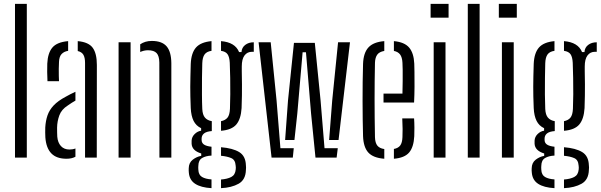

<svg xmlns="http://www.w3.org/2000/svg" viewBox="-20 -820 3127 999"><path d="M58 0V-800H119.5V0Z M216 -105Q215.5 -118.5 215.2 -130.5Q215 -142.5 215.5 -157Q217.5 -191.5 227.2 -219.8Q237 -248 259.5 -271.8Q282 -295.5 322.5 -317Q333.5 -323 346.2 -329.8Q359 -336.5 372.5 -342.5V-296.5Q364 -292 354 -285.5Q344 -279 332.5 -271Q300 -250.5 288.8 -219.8Q277.5 -189 277 -156Q277 -142 277.2 -130.5Q277.5 -119 278 -109Q280.5 -78 297 -60Q313.5 -42 341.5 -42Q359 -42 372.5 -47.5V-4.5Q353.5 6 326 6Q274 6 247 -22Q220 -50 216 -105ZM227 -397.5Q225.5 -422 225.5 -445.2Q225.5 -468.5 226 -489Q228.5 -544 252.5 -572.5Q276.5 -601 334.5 -606V-555.5Q313 -552 300.5 -538.8Q288 -525.5 287 -498Q286 -481 285.8 -461.8Q285.5 -442.5 286 -425.5Q286.5 -408.5 287 -397.5ZM422.5 0V-492.5Q422.5 -520 414 -534.8Q405.5 -549.5 384.5 -554.5V-606Q441 -601 462.5 -571.2Q484 -541.5 484 -482L483.5 0Z M597 0V-600H659.5V0ZM809.5 0 809 -495Q808.5 -529 794.8 -543.8Q781 -558.5 750 -558.5Q738.5 -558.5 728.5 -556Q718.5 -553.5 709.5 -549.5V-589.5Q722 -598 736.8 -602.5Q751.5 -607 770 -607Q822.5 -607 846.8 -579Q871 -551 871.5 -491V0Z M1080.5 159Q1026 156 995.8 136.5Q965.5 117 962.5 77.5Q962 72 961.8 66.8Q961.5 61.5 962 55.5Q962.5 26.5 983 10.8Q1003.5 -5 1027 -9V-21.5Q979 -36 977 -72Q977 -77.5 977 -80.5Q977 -83.5 977 -88.5Q978 -108 992.8 -122.5Q1007.5 -137 1026.5 -140V-153Q1000 -165.5 987.2 -191.2Q974.5 -217 972.5 -257.5Q971 -292 970.5 -318.2Q970 -344.5 970 -369.2Q970 -394 970.8 -422.2Q971.5 -450.5 972.5 -487.5Q975 -545 1000 -573Q1025 -601 1080.5 -606V-555.5Q1055.5 -552 1044.5 -536.8Q1033.5 -521.5 1032.5 -491Q1031.5 -459 1031 -415.5Q1030.5 -372 1030.8 -328.5Q1031 -285 1032.5 -253Q1034 -222.5 1046.5 -208Q1059 -193.5 1082 -189.5V-138Q1054.5 -136 1041.8 -125.8Q1029 -115.5 1029 -98.5Q1029 -97.5 1029 -95.5Q1029 -93.5 1029 -92Q1029 -76.5 1041.2 -68Q1053.5 -59.5 1080.5 -56.5V-10.5Q1050.5 -9 1031.5 2.2Q1012.5 13.5 1012 42.5Q1011.5 46.5 1011.5 52Q1011.5 57.5 1012 63Q1013 90 1031.2 100.8Q1049.5 111.5 1080.5 113.5ZM1130 159V114Q1163 111.5 1183.5 100.8Q1204 90 1206.5 61.5Q1207 56 1207 51Q1207 46 1206 40.5Q1204 11.5 1183 2.5Q1162 -6.5 1130 -9.5V-54Q1191 -49 1224.5 -28.8Q1258 -8.5 1259.5 40Q1260 45 1260.2 51.8Q1260.5 58.5 1259.5 64.5Q1258 115.5 1221.5 136Q1185 156.5 1130 159ZM1130 -139.5V-189.5Q1152.5 -194 1163.8 -208Q1175 -222 1176.5 -254Q1178 -288.5 1178.2 -330Q1178.5 -371.5 1177.8 -414.2Q1177 -457 1175.5 -493.5Q1174 -523 1164.2 -537.5Q1154.5 -552 1130 -555.5V-606Q1203.5 -600 1224 -549H1236.5Q1238 -572.5 1255.8 -586.2Q1273.5 -600 1300.5 -600V-550.5H1291Q1266.5 -550.5 1252.2 -531.5Q1238 -512.5 1238 -474V-449Q1239 -411 1239 -381.5Q1239 -352 1238.8 -323Q1238.5 -294 1237 -257.5Q1233.5 -200.5 1209.5 -172.2Q1185.5 -144 1130 -139.5Z M1621.5 0 1598.5 -230 1572 -548H1554.5L1527 -230L1512 -91.5H1463.5L1478.5 -297L1509.5 -597H1618L1648 -297L1668.5 -49H1737.5L1731.5 0ZM1393 0 1325.5 -600H1388.5L1419 -297L1439 -49H1508.5L1503.5 0ZM1692.5 -91.5 1708.5 -297 1739 -600H1801L1741.5 -91.5Z M1869 -111.5Q1868 -151 1867.2 -197.5Q1866.5 -244 1866.5 -294.2Q1866.5 -344.5 1867 -393.8Q1867.5 -443 1869 -487.5Q1871 -545 1897 -573.2Q1923 -601.5 1979.5 -606V-555Q1953.5 -550.5 1942.8 -535.5Q1932 -520.5 1931 -494Q1930 -448 1929.5 -400.5Q1929 -353 1929 -304.2Q1929 -255.5 1929.5 -205.8Q1930 -156 1931 -106Q1932 -76.5 1943.5 -62.2Q1955 -48 1979.5 -44.5V6Q1921.5 1.5 1896.2 -26.5Q1871 -54.5 1869 -111.5ZM2029.5 6V-45Q2052 -49 2062.5 -63.2Q2073 -77.5 2074 -106.5Q2075 -121.5 2074.8 -148.8Q2074.5 -176 2073 -204H2134.5Q2136 -184.5 2136.2 -156Q2136.5 -127.5 2135.5 -111.5Q2132.5 -54.5 2108.8 -26.5Q2085 1.5 2029.5 6ZM1975.5 -286.5V-333H2074Q2075 -365 2075.2 -398Q2075.5 -431 2075.2 -457.2Q2075 -483.5 2074 -494Q2072.5 -522.5 2061.5 -536.8Q2050.5 -551 2029.5 -555V-606Q2084.5 -601 2108.8 -572.5Q2133 -544 2135.5 -489Q2136 -478 2136.5 -444.5Q2137 -411 2136.8 -368.2Q2136.5 -325.5 2134.5 -286.5Z M2220.5 -728V-800H2314V-728ZM2236.5 0V-600H2298V0Z M2414 0V-800H2475.5V0Z M2575.5 -728V-800H2669V-728ZM2591.5 0V-600H2653V0Z M2865 159Q2810.5 156 2780.2 136.5Q2750 117 2747 77.5Q2746.5 72 2746.2 66.8Q2746 61.5 2746.5 55.5Q2747 26.5 2767.5 10.8Q2788 -5 2811.5 -9V-21.5Q2763.5 -36 2761.5 -72Q2761.5 -77.5 2761.5 -80.5Q2761.5 -83.5 2761.5 -88.5Q2762.5 -108 2777.2 -122.5Q2792 -137 2811 -140V-153Q2784.5 -165.5 2771.8 -191.2Q2759 -217 2757 -257.5Q2755.5 -292 2755 -318.2Q2754.5 -344.5 2754.5 -369.2Q2754.5 -394 2755.2 -422.2Q2756 -450.5 2757 -487.5Q2759.5 -545 2784.5 -573Q2809.5 -601 2865 -606V-555.5Q2840 -552 2829 -536.8Q2818 -521.5 2817 -491Q2816 -459 2815.5 -415.5Q2815 -372 2815.2 -328.5Q2815.5 -285 2817 -253Q2818.5 -222.5 2831 -208Q2843.5 -193.5 2866.5 -189.5V-138Q2839 -136 2826.2 -125.8Q2813.5 -115.5 2813.5 -98.5Q2813.5 -97.5 2813.5 -95.5Q2813.5 -93.5 2813.5 -92Q2813.5 -76.5 2825.8 -68Q2838 -59.5 2865 -56.5V-10.5Q2835 -9 2816 2.2Q2797 13.5 2796.5 42.5Q2796 46.5 2796 52Q2796 57.5 2796.5 63Q2797.5 90 2815.8 100.8Q2834 111.5 2865 113.5ZM2914.5 159V114Q2947.5 111.5 2968 100.8Q2988.5 90 2991 61.5Q2991.5 56 2991.5 51Q2991.5 46 2990.5 40.5Q2988.5 11.5 2967.5 2.5Q2946.5 -6.5 2914.5 -9.5V-54Q2975.5 -49 3009 -28.8Q3042.5 -8.5 3044 40Q3044.5 45 3044.8 51.8Q3045 58.5 3044 64.5Q3042.5 115.5 3006 136Q2969.5 156.5 2914.5 159ZM2914.5 -139.5V-189.5Q2937 -194 2948.2 -208Q2959.5 -222 2961 -254Q2962.5 -288.5 2962.8 -330Q2963 -371.5 2962.2 -414.2Q2961.5 -457 2960 -493.5Q2958.5 -523 2948.8 -537.5Q2939 -552 2914.5 -555.5V-606Q2988 -600 3008.5 -549H3021Q3022.5 -572.5 3040.2 -586.2Q3058 -600 3085 -600V-550.5H3075.5Q3051 -550.5 3036.8 -531.5Q3022.5 -512.5 3022.5 -474V-449Q3023.5 -411 3023.5 -381.5Q3023.5 -352 3023.2 -323Q3023 -294 3021.5 -257.5Q3018 -200.5 2994 -172.2Q2970 -144 2914.5 -139.5Z"/></svg>

Font: Big Shoulders Stencil Text Thin Light
Style: Regular
Weight: 300
Version: Version 2.001